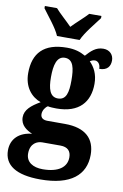

<svg xmlns="http://www.w3.org/2000/svg" viewBox="-113 -826 719 1120"><g transform="rotate(10 246.5 -265.5)"><path d="M159 -606H293C312 -651 366 -715 394 -753V-766H322C300 -741 252 -700 226 -672C199 -700 152 -741 131 -766H59V-753C86 -715 141 -651 159 -606ZM208 235C388 235 473 162 473 43C473 -52 416 -109 294 -109H190C167 -109 149 -118 149 -142C149 -165 165 -186 178 -193C188 -190 216 -189 229 -189C364 -189 423 -262 423 -369C423 -427 401 -466 373 -494C381 -499 390 -504 403 -504C417 -504 435 -491 435 -460C484 -460 500 -488 500 -521C500 -553 478 -580 439 -580C394 -580 367 -552 339 -521C307 -539 275 -549 229 -549C92 -549 31 -482 31 -364C31 -282 75 -230 132 -209C80 -179 44 -149 44 -105C44 -57 81 -34 115 -19C41 -12 -7 31 -7 100C-7 188 64 235 208 235ZM227 -248C179 -248 166 -296 166 -364C166 -435 179 -489 227 -489C277 -489 287 -437 287 -365C287 -295 277 -248 227 -248ZM211 174C154 174 112 149 112 98C112 37 153 20 182 20H290C333 20 353 42 353 79C353 138 303 174 211 174Z"/></g></svg>

Font: Noto Serif Condensed ExtraBold
Style: Regular
Weight: 800
Width: 3
Designer: Monotype Design Team
Foundry: Monotype Imaging Inc.
Version: Version 2.013